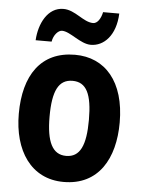

<svg xmlns="http://www.w3.org/2000/svg" viewBox="-54 -864 632 851"><g transform="rotate(5 262.0 -438.5)"><path d="M83 -671H154C159 -702 180 -723 196 -723C233 -723 281 -672 328 -672C386 -672 438 -723 442 -821H370C364 -792 349 -769 330 -769C286 -769 247 -820 194 -820C124 -820 87 -745 83 -671ZM486 -340C486 -522 397 -622 263 -622C111 -622 37 -511 37 -340C37 -177 115 -56 261 -56C416 -56 486 -179 486 -340ZM174 -339C174 -454 200 -506 262 -506C324 -506 349 -454 349 -340C349 -226 324 -172 262 -172C201 -172 174 -227 174 -339Z"/></g></svg>

Font: Noto Sans Malayalam UI Condensed
Style: Bold
Weight: 700
Width: 3
Designer: Jelle Bosma - Monotype Design Team
Foundry: Monotype Imaging Inc.
Version: Version 2.104